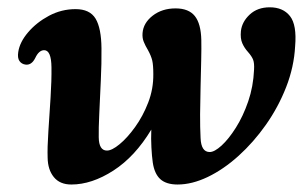

<svg xmlns="http://www.w3.org/2000/svg" viewBox="-20 -494 845 526"><path d="M110.5 -62Q109.5 -89 112.5 -133.8Q115.5 -178.5 118.5 -226Q121.5 -273.5 121 -309.5Q120.5 -356.5 101 -356.5Q86.5 -356.5 76.5 -335Q66.5 -315 50 -317Q39 -318.5 33.2 -327Q27.5 -335.5 30 -351.5Q34 -378.5 57 -405.5Q80 -432.5 114.2 -450.8Q148.5 -469 187 -469Q226 -469 241.8 -443Q257.5 -417 258 -361.5Q258.5 -321.5 256.2 -273.5Q254 -225.5 252 -183Q250 -140.5 250.5 -118Q251 -81.5 273 -81.5Q286.5 -81.5 307.5 -98.8Q328.5 -116 350 -145.8Q371.5 -175.5 386 -213Q400.5 -250.5 400 -291Q400 -316 397 -328.5Q394 -341 385.5 -356.5Q378 -369 373.8 -379.5Q369.5 -390 370.5 -403Q372.5 -431 398.2 -451Q424 -471 461 -471Q497 -471 513.8 -450Q530.5 -429 531.5 -384.5Q532 -362.5 531.2 -328.8Q530.5 -295 529.5 -256.5Q528.5 -218 528.2 -181.2Q528 -144.5 529.5 -116Q531 -77.5 554.5 -77.5Q567.5 -77.5 587 -95.2Q606.5 -113 626.2 -144.2Q646 -175.5 660 -216.2Q674 -257 676 -303Q677 -321 673.5 -330.2Q670 -339.5 659.5 -351.5Q649.5 -362.5 643.8 -375.5Q638 -388.5 640 -409Q643 -434.5 664.2 -454.2Q685.5 -474 719 -474Q755.5 -474 774.5 -449.8Q793.5 -425.5 788.5 -367Q785.5 -310.5 764 -255.5Q742.5 -200.5 708.5 -152.2Q674.5 -104 633.5 -67Q592.5 -30 549.2 -9.2Q506 11.5 466.5 11.5Q435.5 11.5 419.2 -3.2Q403 -18 398.5 -49Q396 -66.5 394.8 -90Q393.5 -113.5 394.5 -139Q350 -65 290.8 -26.8Q231.5 11.5 175.5 11.5Q144 11.5 127.5 -8.8Q111 -29 110.5 -62Z"/></svg>

Font: Fraunces 9pt S050 SemiBold
Style: Italic
Weight: 600
Italic angle: -16°
Version: Version 1.000; ttfautohint (v1.8.3)